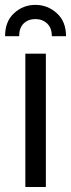

<svg xmlns="http://www.w3.org/2000/svg" viewBox="-36 -752 285 772"><path d="M106 -732.4Q155.3 -732.4 192.4 -699Q229.5 -665.5 229.5 -606.4H172.4Q172.4 -640.1 153.3 -657.7Q134.3 -675.3 106 -675.3Q77.6 -675.3 59.3 -657.7Q41 -640.1 41 -606.4H-15.6Q-15.6 -666 20.8 -699.2Q57.1 -732.4 106 -732.4ZM148.4 -536.1V0H65.9V-536.1Z"/></svg>

Font: Oxygen
Style: Regular
Weight: 400
Designer: Vernon Adams
Foundry: Vernon Adams
Version: Version Release 0.2.3 webfont; ttfautohint (v0.93.3-1d66) -l